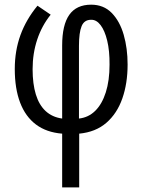

<svg xmlns="http://www.w3.org/2000/svg" viewBox="-20 -566 610 825"><path d="M141.1 -541.5 197.8 -502.9Q159.7 -455.6 139.9 -396Q120.1 -336.4 120.1 -268.6Q120.1 -205.6 134 -160.2Q147.9 -114.7 176.3 -88.6Q204.6 -62.5 247.1 -56.6V-370.6Q247.1 -459 277.8 -502.4Q308.6 -545.9 371.6 -545.9Q425.3 -545.9 460 -510.5Q494.6 -475.1 511.5 -416.7Q528.3 -358.4 528.3 -288.6Q528.3 -207.5 505.6 -142.8Q482.9 -78.1 437 -38.3Q391.1 1.5 320.3 8.3V239.3H247.1V8.3Q179.7 2.9 134.5 -31Q89.4 -64.9 66.4 -125.2Q43.5 -185.5 43.5 -269.5Q43.5 -348.1 67.9 -415.3Q92.3 -482.4 141.1 -541.5ZM371.1 -481Q341.8 -481 330.6 -453.4Q319.3 -425.8 319.3 -369.1V-56.6Q359.9 -61 389.2 -89.8Q418.5 -118.7 434.6 -169.2Q450.7 -219.7 450.7 -288.1Q451.2 -347.7 440.7 -391.1Q430.2 -434.6 412.1 -458.3Q394 -481.9 371.1 -481Z"/></svg>

Font: Open Sans Condensed
Style: Regular
Weight: 400
Width: 3
Designer: Monotype Design Team
Foundry: Monotype Imaging Inc.
Version: Version 3.000